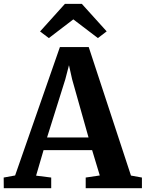

<svg xmlns="http://www.w3.org/2000/svg" viewBox="-36 -996 772 1016"><path d="M44 -67.5 281 -747H433.5L657 -67L715 -56.5V0H417.5V-56.5L492 -67.5L451.5 -201.5H194.5L155 -66.5L235 -56.5V0H-16L-16.5 -56.5ZM432.5 -268.5 345.5 -577 329 -651 309.5 -576 213 -268.5ZM222.5 -794.5 176 -829.5 307.5 -975.5H397L528.5 -830L482 -794.5L352 -893.5Z"/></svg>

Font: Merriweather 28pt
Style: Bold
Weight: 700
Version: Version 2.100